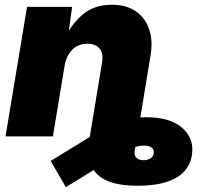

<svg xmlns="http://www.w3.org/2000/svg" viewBox="-20 -564 835 794"><path d="M549.3 204.1Q469.2 204.1 421.4 182.9Q373.5 161.6 356.4 117.7Q339.4 73.7 350.6 5.9L367.2 -93.8H563L537.1 59.6Q534.2 79.1 544.4 88.9Q554.7 98.6 573.2 98.6Q589.4 98.6 601.6 91.3Q613.8 84 615.7 70.3Q618.2 56.2 607.9 47.1Q597.7 38.1 573.2 38.1Q559.1 38.1 542 43Q524.9 47.9 497.6 62Q470.2 76.2 425.3 103.5L252.4 210L189.5 101.6L372.6 -10.7Q414.6 -36.6 469 -57.9Q523.4 -79.1 584 -79.1Q686 -79.1 735.4 -33.7Q784.7 11.7 773.4 79.1Q763.2 140.6 706.5 172.4Q649.9 204.1 549.3 204.1ZM246.6 -289.1 198.7 0H2.9L91.8 -535.6H278.3L258.8 -395.5L245.1 -401.4Q275.9 -465.3 323.2 -504.9Q370.6 -544.4 442.4 -544.4Q502.9 -544.4 542.2 -516.8Q581.5 -489.3 597.2 -441.7Q612.8 -394 602.5 -334L547.4 0H351.6L401.9 -304.7Q408.7 -344.7 391.1 -364Q373.5 -383.3 340.8 -383.3Q314.9 -383.3 295.4 -371.3Q275.9 -359.4 263.4 -338.4Q251 -317.4 246.6 -289.1Z"/></svg>

Font: Inter 20pt Black
Style: Italic
Weight: 900
Italic angle: -9.3988°
Version: Version 4.001;git-66647c0bb